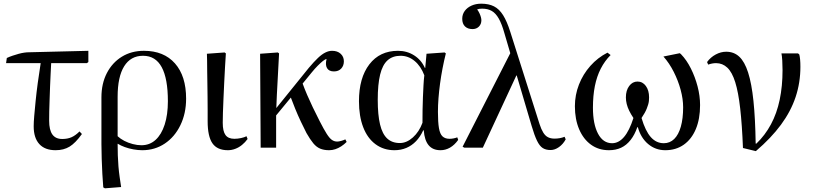

<svg xmlns="http://www.w3.org/2000/svg" viewBox="-20 -802 4426 1043"><path d="M282 14Q224 14 193.5 -19.5Q163 -53 163 -116Q163 -138 166 -173Q169 -208 173.5 -253Q178 -298 185 -350.5Q192 -403 201 -459H13L17 -487Q32 -494 48.5 -499.5Q65 -505 81 -509.5Q97 -514 111.5 -516Q126 -518 136 -518L460 -526V-465L452 -459H258Q257 -434 255 -401Q253 -368 252 -332.5Q251 -297 249.5 -262Q248 -227 247.5 -197Q247 -167 247 -146Q247 -96 264.5 -71.5Q282 -47 318 -47Q347 -47 368.5 -56.5Q390 -66 412 -88L425 -74Q390 -25 358 -5.5Q326 14 282 14Z M550 221 541 216Q538 183 536 143Q534 103 532.5 61.5Q531 20 531 -19V-273Q531 -348 560.5 -405Q590 -462 642 -494Q694 -526 762 -526Q870 -526 930.5 -457.5Q991 -389 991 -266Q991 -186 960 -122Q929 -58 875 -22Q821 14 753 14Q730 14 705 9.5Q680 5 658 -3Q636 -11 620 -21H619Q619 11 620 42Q621 73 623.5 102.5Q626 132 630 160Q634 188 638 214ZM748 -13Q793 -13 825 -42Q857 -71 874.5 -125Q892 -179 892 -252Q892 -375 858.5 -437Q825 -499 757 -499Q690 -499 654.5 -442Q619 -385 619 -276V-62Q634 -48 655 -37Q676 -26 701 -19.5Q726 -13 748 -13Z M1218 14Q1160 14 1134 -23.5Q1108 -61 1108 -143Q1108 -171 1108 -205.5Q1108 -240 1107.5 -277Q1107 -314 1106.5 -350Q1106 -386 1105.5 -417.5Q1105 -449 1105 -473.5Q1105 -498 1104 -510L1200 -517L1207 -512Q1205 -481 1202.5 -439.5Q1200 -398 1198 -353.5Q1196 -309 1194 -266Q1192 -223 1191 -189Q1190 -155 1190 -135Q1190 -89 1205 -68.5Q1220 -48 1253 -48Q1271 -48 1289.5 -52Q1308 -56 1319 -62L1325 -47Q1312 -29 1295 -15Q1278 -1 1258 6.5Q1238 14 1218 14Z M1768 14Q1740 14 1719.5 5.5Q1699 -3 1682 -23.5Q1665 -44 1645 -79Q1631 -106 1614.5 -141Q1598 -176 1583.5 -211.5Q1569 -247 1560 -272L1480 -175V0H1396L1393 -510L1489 -517L1496 -512Q1494 -475 1492 -437Q1490 -399 1488 -361.5Q1486 -324 1484 -287Q1482 -250 1481 -215L1658 -434Q1686 -467 1707 -487Q1728 -507 1747 -516.5Q1766 -526 1784 -526Q1813 -526 1830.5 -510Q1848 -494 1848 -469Q1848 -445 1833.5 -429.5Q1819 -414 1794 -414Q1767 -414 1756.5 -432Q1746 -450 1754 -481Q1747 -481 1734.5 -471Q1722 -461 1706 -445Q1690 -429 1673 -408L1624 -348Q1635 -318 1648.5 -286.5Q1662 -255 1679 -219.5Q1696 -184 1717 -143Q1739 -100 1754.5 -75.5Q1770 -51 1783 -42Q1796 -33 1812 -33Q1820 -33 1833 -36.5Q1846 -40 1856 -45L1863 -31Q1849 -17 1833.5 -7Q1818 3 1801.5 8.5Q1785 14 1768 14Z M2123 14Q2064 14 2020 -18.5Q1976 -51 1953 -111Q1930 -171 1930 -252Q1930 -379 1986.5 -452.5Q2043 -526 2142 -526Q2191 -526 2230 -501Q2269 -476 2288 -433H2290L2297 -510L2395 -517L2402 -512Q2392 -472 2384 -430.5Q2376 -389 2370.5 -348Q2365 -307 2362 -268.5Q2359 -230 2359 -194Q2359 -138 2364.5 -106Q2370 -74 2384 -61Q2398 -48 2422 -48Q2432 -48 2443 -50Q2454 -52 2464 -56L2469 -42Q2449 -14 2424.5 0Q2400 14 2373 14Q2331 14 2308.5 -13Q2286 -40 2282 -94H2279Q2263 -59 2240 -35Q2217 -11 2187.5 1.5Q2158 14 2123 14ZM2152 -25Q2189 -25 2223 -55.5Q2257 -86 2275 -135Q2275 -169 2275.5 -204.5Q2276 -240 2277.5 -274Q2279 -308 2280.5 -338Q2282 -368 2285 -393Q2266 -443 2232 -471Q2198 -499 2156 -499Q2113 -499 2085.5 -474.5Q2058 -450 2045 -397Q2032 -344 2032 -260Q2032 -178 2044.5 -126Q2057 -74 2083.5 -49.5Q2110 -25 2152 -25Z M3047 -59 3053 -45Q3039 -19 3016.5 -3Q2994 13 2971 13Q2945 13 2928 2Q2911 -9 2897 -38Q2883 -67 2868 -118L2787 -392H2785L2603 0H2502L2493 -5L2752 -513L2720 -622Q2706 -672 2689.5 -701Q2673 -730 2651.5 -742.5Q2630 -755 2599 -755Q2590 -755 2584 -754Q2578 -753 2572 -751Q2580 -740 2585 -729Q2590 -718 2592.5 -708.5Q2595 -699 2595 -692Q2595 -671 2581.5 -657.5Q2568 -644 2547 -644Q2521 -644 2506 -658.5Q2491 -673 2491 -700Q2491 -724 2504.5 -742.5Q2518 -761 2541.5 -771.5Q2565 -782 2594 -782Q2635 -782 2663.5 -767.5Q2692 -753 2713 -719.5Q2734 -686 2752 -629L2911 -128Q2920 -100 2931 -82Q2942 -64 2957 -56.5Q2972 -49 2992 -49Q3007 -49 3021 -51.5Q3035 -54 3047 -59Z M3288 14Q3232 14 3190.5 -16Q3149 -46 3126 -100Q3103 -154 3103 -225Q3103 -286 3125 -342.5Q3147 -399 3187 -444Q3227 -489 3280 -516L3297 -503Q3265 -471 3243.5 -429Q3222 -387 3211.5 -334.5Q3201 -282 3201 -217Q3201 -128 3228.5 -76Q3256 -24 3305 -24Q3341 -24 3370 -58Q3399 -92 3421 -161Q3407 -182 3398 -200.5Q3389 -219 3384.5 -237Q3380 -255 3380 -273Q3380 -311 3398 -335Q3416 -359 3443 -359Q3471 -359 3488.5 -335Q3506 -311 3506 -273Q3506 -263 3505 -253.5Q3504 -244 3501 -234Q3498 -224 3493.5 -212.5Q3489 -201 3482 -188.5Q3475 -176 3465 -161Q3486 -90 3515.5 -57Q3545 -24 3586 -24Q3619 -24 3642.5 -47Q3666 -70 3678.5 -114Q3691 -158 3691 -219Q3691 -264 3677.5 -314Q3664 -364 3640 -411.5Q3616 -459 3584 -495L3673 -513L3680 -507Q3710 -476 3733 -430Q3756 -384 3769.5 -332.5Q3783 -281 3783 -231Q3783 -156 3760 -101Q3737 -46 3694.5 -16Q3652 14 3594 14Q3541 14 3501 -19.5Q3461 -53 3445 -111H3442Q3428 -70 3405.5 -41.5Q3383 -13 3354 0.5Q3325 14 3288 14Z M4086 19 4016 2Q4011 -124 4001 -212.5Q3991 -301 3974 -355.5Q3957 -410 3931 -434.5Q3905 -459 3870 -459Q3849 -459 3827 -451L3821 -465Q3840 -491 3868 -506Q3896 -521 3925 -521Q3967 -521 3996 -494Q4025 -467 4044 -408Q4063 -349 4073 -253.5Q4083 -158 4085 -22H4089Q4136 -67 4168 -126.5Q4200 -186 4215.5 -260Q4231 -334 4231 -421Q4231 -448 4229.5 -473Q4228 -498 4225 -512H4315L4322 -506Q4325 -495 4326.5 -478Q4328 -461 4328 -439Q4328 -353 4302 -275Q4276 -197 4222.5 -124.5Q4169 -52 4086 19Z"/></svg>

Font: Literata 60pt
Style: Regular
Weight: 400
Designer: Latin by Veronika Burian and Jose Scaglione. Greek by Irene Vlachou. Cyrillic by Vera Evstafieva.
Foundry: TypeTogether
Version: Version 3.002